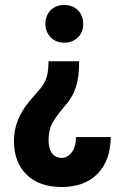

<svg xmlns="http://www.w3.org/2000/svg" viewBox="-20 -558 487 766"><path d="M291.3 -516.6Q312 -495.1 312 -462.4Q312 -429.7 290.8 -408.7Q269.5 -387.7 236.3 -387.7Q203.1 -387.7 182.1 -409.2Q161.1 -430.7 161.1 -462.9Q161.1 -495.1 181.6 -516.6Q202.1 -538.1 236.3 -538.1Q270.5 -538.1 291.3 -516.6ZM295.9 -313.5Q295.9 -251 282.7 -210Q269.5 -168.9 233.9 -129.4Q195.8 -84.5 184.8 -58.8Q173.8 -33.2 173.8 1Q173.8 35.2 187.5 53.5Q201.2 71.8 225.6 71.8Q250 71.8 266.6 49.3Q283.2 26.9 283.2 -11.2H421.9Q420.9 82.5 369.1 135.3Q317.4 188 226.6 188Q135.7 188 85.7 138.4Q35.6 88.9 35.6 3.9Q35.6 -81.1 98.1 -154.8L140.6 -204.1Q156.7 -223.6 164.8 -246.1Q172.9 -268.6 173.8 -313.5Z"/></svg>

Font: RobotoCondensed-Bold
Style: Bold
Weight: 700
Designer: Google
Version: Version 2.001240; 2014